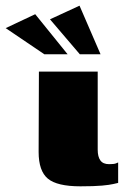

<svg xmlns="http://www.w3.org/2000/svg" viewBox="-108 -651 444 676"><path d="M175 5Q93 5 60.5 -22Q28 -49 28 -116L29 -399H236V-124Q236 -99 245.5 -86Q255 -73 276 -73Q293 -73 299.5 -75.5Q306 -78 308 -79V-7Q303 -6 290.5 -3Q278 0 251 2.5Q224 5 175 5ZM48 -460 -88 -552 16 -601 130 -460ZM173 -460 68 -583 172 -631 246 -460Z"/></svg>

Font: Genos Thin Black
Style: Regular
Weight: 900
Version: Version 1.010